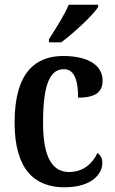

<svg xmlns="http://www.w3.org/2000/svg" viewBox="-20 -786 488 816"><path d="M188 -619V-606H240C294 -646 375 -721 397 -756V-766H272C254 -721 216 -664 188 -619ZM253 10C372 10 415 -48 415 -94C415 -113 407 -127 394 -136C374 -91 333 -55 274 -55C196 -55 163 -128 163 -266C163 -441 198 -492 252 -492C299 -492 312 -437 312 -371C393 -371 416 -400 416 -444C416 -506 358 -548 249 -548C133 -548 42 -481 42 -265C42 -65 128 10 253 10Z"/></svg>

Font: Noto Serif Georgian Condensed SemiBold
Style: Regular
Weight: 600
Width: 3
Designer: Monotype Design Team, Akaki Razmadze
Foundry: Google LLC
Version: Version 2.003